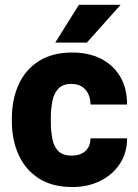

<svg xmlns="http://www.w3.org/2000/svg" viewBox="-20 -752 561 782"><path d="M275.4 9.8Q192.4 9.8 137.7 -25.6Q83 -61 55.7 -121.6Q28.3 -182.1 28.3 -258.3V-269.5Q28.3 -345.7 55.4 -406.5Q82.5 -467.3 137.5 -502.7Q192.4 -538.1 274.4 -538.1Q340.8 -538.1 390.9 -512.9Q440.9 -487.8 469.2 -440.4Q497.6 -393.1 497.6 -326.2H348.6Q348.6 -349.1 340.1 -368.2Q331.5 -387.2 314.5 -398.7Q297.4 -410.2 271 -410.2Q235.4 -410.2 217.3 -390.6Q199.2 -371.1 193.1 -339.1Q187 -307.1 187 -269.5V-258.3Q187 -220.2 192.9 -188.2Q198.7 -156.2 217 -137.2Q235.4 -118.2 272 -118.2Q295.9 -118.2 313 -126.7Q330.1 -135.3 339.4 -151.1Q348.6 -167 348.6 -188.5H497.6Q497.6 -129.4 468.3 -85Q439 -40.5 388.7 -15.4Q338.4 9.8 275.4 9.8ZM301.3 -732.4H471.2L334 -578.6H205.1Z"/></svg>

Font: Heebo ExtraBold
Style: Regular
Weight: 800
Designer: Oded Ezer
Foundry: Ezer Type House
Version: Version 3.100